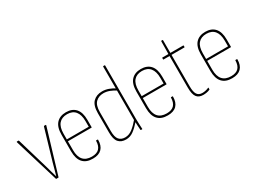

<svg xmlns="http://www.w3.org/2000/svg" viewBox="-51 -1221 2331 1768"><g transform="rotate(-30 1114.5 -337.5)"><path d="M173 0Q170 0 169 -4L27 -473Q26 -479 31 -479H46Q50 -479 51 -474L149 -141Q157 -111 165.5 -81.5Q174 -52 183 -21H184Q193 -53 201.5 -83Q210 -113 218 -144L315 -474Q317 -479 320 -479H335Q340 -479 339 -473L198 -4Q197 0 194 0Z M560 8Q490 9 453.5 -31Q417 -71 417 -151V-327Q417 -408 453.5 -447.5Q490 -487 555 -487Q621 -487 656.5 -447Q692 -407 692 -328V-250Q692 -246 689 -246H438V-152Q438 -83 468.5 -48Q499 -13 560 -13Q613 -13 638.5 -40Q664 -67 665 -119Q665 -123 667 -123H682Q685 -123 686 -120Q686 -57 654 -24.5Q622 8 560 8ZM438 -266H671V-326Q671 -394 641.5 -430Q612 -466 555 -466Q498 -466 468 -431Q438 -396 438 -326Z M912 8Q860 8 833 -23.5Q806 -55 806 -129V-331Q806 -414 842.5 -450.5Q879 -487 939 -487Q974 -487 1007 -475Q1040 -463 1072 -442L1073 -419Q1037 -442 1005.5 -454Q974 -466 941 -466Q891 -466 859 -435Q827 -404 827 -330V-131Q827 -66 849.5 -39.5Q872 -13 914 -13Q956 -13 993.5 -42.5Q1031 -72 1068 -117V-91Q1028 -45 991.5 -18.5Q955 8 912 8ZM1072 0Q1069 0 1069 -4Q1067 -29 1065.5 -54Q1064 -79 1064 -99L1063 -105V-679Q1063 -683 1067 -683H1081Q1084 -683 1084 -679V-111Q1084 -83 1085.5 -56Q1087 -29 1088 -4Q1089 0 1085 0Z M1356 8Q1286 9 1249.5 -31Q1213 -71 1213 -151V-327Q1213 -408 1249.5 -447.5Q1286 -487 1351 -487Q1417 -487 1452.5 -447Q1488 -407 1488 -328V-250Q1488 -246 1485 -246H1234V-152Q1234 -83 1264.5 -48Q1295 -13 1356 -13Q1409 -13 1434.5 -40Q1460 -67 1461 -119Q1461 -123 1463 -123H1478Q1481 -123 1482 -120Q1482 -57 1450 -24.5Q1418 8 1356 8ZM1234 -266H1467V-326Q1467 -394 1437.5 -430Q1408 -466 1351 -466Q1294 -466 1264 -431Q1234 -396 1234 -326Z M1733 8Q1685 8 1663 -22Q1641 -52 1641 -122V-458H1577Q1574 -458 1574 -462V-475Q1574 -479 1577 -479H1641L1643 -614Q1644 -618 1647 -618H1658Q1662 -618 1662 -614V-479H1798Q1802 -479 1802 -475V-462Q1802 -458 1798 -458H1662V-122Q1662 -64 1679 -38Q1696 -12 1734 -12Q1751 -12 1769 -16Q1787 -20 1802 -27Q1806 -29 1806 -24V-10Q1806 -7 1803 -6Q1789 1 1769.5 4.5Q1750 8 1733 8Z M2041 8Q1971 9 1934.5 -31Q1898 -71 1898 -151V-327Q1898 -408 1934.5 -447.5Q1971 -487 2036 -487Q2102 -487 2137.5 -447Q2173 -407 2173 -328V-250Q2173 -246 2170 -246H1919V-152Q1919 -83 1949.5 -48Q1980 -13 2041 -13Q2094 -13 2119.5 -40Q2145 -67 2146 -119Q2146 -123 2148 -123H2163Q2166 -123 2167 -120Q2167 -57 2135 -24.5Q2103 8 2041 8ZM1919 -266H2152V-326Q2152 -394 2122.5 -430Q2093 -466 2036 -466Q1979 -466 1949 -431Q1919 -396 1919 -326Z"/></g></svg>

Font: Sofia Sans Condensed Thin
Style: Regular
Weight: 250
Version: Version 4.100